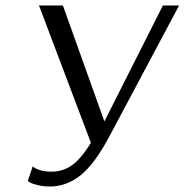

<svg xmlns="http://www.w3.org/2000/svg" viewBox="-20 -670 672 699"><path d="M360 -228 573 -650H632L379 -175Q325 -73 273.5 -32Q222 9 162 9Q138 9 117.5 4Q97 -1 89 -6L81 -11L99 -64Q123 -45 168 -45Q207 -45 240 -67Q273 -89 311 -150L122 -650H209Z"/></svg>

Font: ArsenalItalic
Style: Italic
Weight: 400
Italic angle: -9°
Designer: Andrij Shevchenko
Foundry: Stairsfor.com
Version: Version 1.000